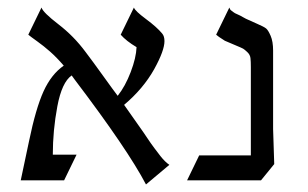

<svg xmlns="http://www.w3.org/2000/svg" viewBox="-20 -476 817 509"><path d="M170 -276Q144 -258 132 -194Q120 -130 120 -66H183L150 2H35L57 -102Q75 -189 95.5 -234Q116 -279 149 -302Q130 -324 113 -339Q96 -354 78.5 -366.5Q61 -379 55 -384L90 -456Q94 -443 135 -411.5Q176 -380 207 -338Q226 -313 254 -274Q282 -235 292 -222Q312 -247 326.5 -285Q341 -323 342 -351Q315 -367 300 -384L335 -456Q338 -447 367 -425.5Q396 -404 410 -387Q416 -380 416 -367Q416 -342 389 -293Q360 -241 309 -198Q325 -175 343.5 -149Q362 -123 370.5 -110Q379 -97 389.5 -83Q400 -69 405.5 -62Q411 -55 417 -49Q423 -43 429 -39L367 13Q319 -79 178 -265Z M704 -134 707 -41 672 2H476L508 -64H645V-298Q645 -313 644 -322Q643 -331 635.5 -338Q628 -345 624.5 -347Q621 -349 603 -356.5Q585 -364 576 -368Q557 -380 553 -384L588 -456Q589 -454 589.5 -452.5Q590 -451 591.5 -449.5Q593 -448 594.5 -447Q596 -446 598.5 -444Q601 -442 603 -441Q605 -440 609.5 -438Q614 -436 617 -434.5Q620 -433 626 -429.5Q632 -426 637 -424Q643 -421 661.5 -413Q680 -405 685.5 -400.5Q691 -396 697.5 -381Q704 -366 704 -342Z"/></svg>

Font: Bellefair
Style: Regular
Weight: 400
Designer: Nick Shinn, Liron Lavi Turkenic
Foundry: Shinntype
Version: Version 1.003;PS 001.003;hotconv 1.0.88;makeotf.lib2.5.64775